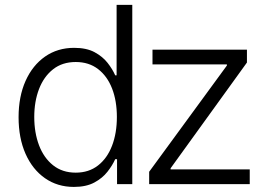

<svg xmlns="http://www.w3.org/2000/svg" viewBox="-20 -747 1089 779"><path d="M279.8 11.4Q213.1 11.4 162.5 -24Q111.9 -59.3 83.6 -123Q55.4 -186.8 55.4 -271.3Q55.4 -355.5 83.8 -418.9Q112.2 -482.2 163 -517.6Q213.8 -552.9 280.9 -552.9Q331 -552.9 363.8 -535.2Q396.7 -517.4 416.7 -491.7Q436.8 -465.9 447.4 -441.4H453.1V-727.3H516.7V0H454.9V-101.2H447.4Q436.4 -76.3 416 -50.2Q395.6 -24.1 362.6 -6.4Q329.5 11.4 279.8 11.4ZM287.3 -46.5Q340.2 -46.5 377.5 -75.5Q414.8 -104.4 434.5 -155.5Q454.2 -206.7 454.2 -272.4Q454.2 -337.7 434.7 -388Q415.1 -438.2 377.8 -466.8Q340.6 -495.4 287.3 -495.4Q232.6 -495.4 195.1 -465.7Q157.7 -436.1 138.3 -385.7Q119 -335.2 119 -272.4Q119 -208.8 138.3 -157.7Q157.7 -106.5 195.3 -76.5Q233 -46.5 287.3 -46.5ZM585.2 0V-50.1L900.6 -481.2V-485.8H598.7V-545.5H981.9V-493.3L672.2 -64.3V-59.7H993.3V0Z"/></svg>

Font: Inter Zeller Light
Style: Regular
Weight: 300
Designer: Rasmus Andersson; Joe Bland
Foundry: zeller
Version: Version 3.015;git-dec3a8cb1